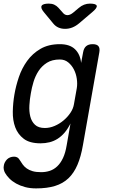

<svg xmlns="http://www.w3.org/2000/svg" viewBox="-30 -805 650 1065"><path d="M361 -120Q346 -90 328.5 -69.5Q311 -49 290 -35.5Q269 -22 245 -16Q221 -10 195 -10Q135 -10 102 -35Q69 -60 54.5 -99Q40 -138 41 -186.5Q42 -235 50 -281Q58 -328 74.5 -377Q91 -426 120.5 -467Q150 -508 194.5 -534Q239 -560 302 -560Q357 -560 386 -532Q415 -504 420 -456L431 -515Q435 -538 448 -549Q461 -560 484 -560Q507 -560 516 -549Q525 -538 521 -515L430 0Q419 64 399.5 109.5Q380 155 349.5 184Q319 213 275 226.5Q231 240 170 240Q136 240 108.5 232.5Q81 225 59.5 213Q38 201 22.5 185.5Q7 170 -2 154Q-7 145 -9 134.5Q-11 124 -9 115Q-8 105 -3 95.5Q2 86 9 79Q16 72 26 68Q36 64 48 64Q59 64 66.5 68.5Q74 73 79 82Q87 95 96 107.5Q105 120 118.5 129.5Q132 139 151 144.5Q170 150 198 150Q224 150 246.5 142.5Q269 135 287.5 117.5Q306 100 319.5 71.5Q333 43 340 0ZM219 -95Q246 -95 273 -106.5Q300 -118 322.5 -137Q345 -156 360.5 -179Q376 -202 380 -226L396 -316Q400 -340 396 -368Q392 -396 380 -419.5Q368 -443 348.5 -459Q329 -475 302 -475Q259 -475 230.5 -457Q202 -439 184 -411.5Q166 -384 156 -351Q146 -318 141 -287Q135 -255 133 -221Q131 -187 138 -159Q145 -131 164 -113Q183 -95 219 -95ZM241 -785Q258 -785 271 -779Q284 -773 294 -762L318 -735Q329 -721 344 -721Q359 -721 376 -735L407 -761Q421 -773 436.5 -779Q452 -785 469 -785Q503 -785 506.5 -773Q510 -761 481 -737L408 -675Q390 -660 371 -652.5Q352 -645 331 -645Q310 -645 293.5 -652.5Q277 -660 265 -675L213 -738Q194 -761 201 -773Q208 -785 241 -785Z"/></svg>

Font: Maple Mono NL
Style: Italic
Weight: 400
Italic angle: -10°
Monospace: yes
Designer: subframe7536
Version: Version 7.000